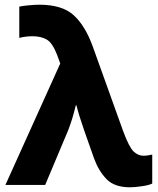

<svg xmlns="http://www.w3.org/2000/svg" viewBox="-20 -786 673 816"><path d="M3 0H172L270 -233Q288 -279 302 -338H305Q315 -297 338 -231L380 -112Q399 -60 432.5 -25Q466 10 533 10Q552 10 583 5.5Q614 1 627 -6V-129Q604 -124 591 -124Q567 -124 548 -142Q529 -160 504 -227L374 -589Q342 -677 293 -721.5Q244 -766 147 -766Q129 -766 102.5 -763.5Q76 -761 62 -758V-625Q90 -632 118 -632Q154 -632 178.5 -618Q203 -604 223 -552L236 -516Z"/></svg>

Font: Noto Sans UI Extra
Style: Regular
Weight: 800
Designer: Monotype Design Team
Foundry: Monotype Imaging Inc.
Version: Version 1.901